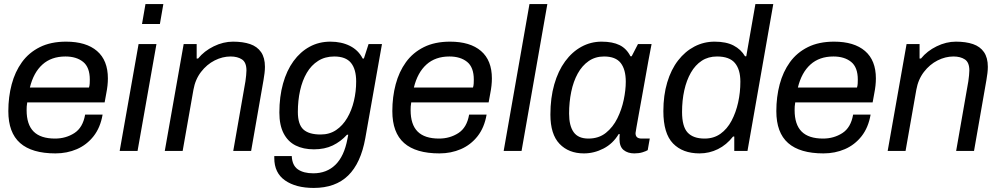

<svg xmlns="http://www.w3.org/2000/svg" viewBox="-20 -743 4932 945"><path d="M253 12Q137 12 79 -39Q21 -90 21 -196Q21 -266 37.5 -328Q54 -390 88 -437Q122 -484 176 -511Q230 -538 305 -538Q404 -538 457.5 -492Q511 -446 511 -357Q511 -340 509 -321.5Q507 -303 503 -283L495 -239H114Q112 -228 111.5 -219Q111 -210 111 -201Q111 -130 145.5 -95.5Q180 -61 251 -61Q304 -61 346 -88Q388 -115 399 -179H485Q474 -115 440.5 -72.5Q407 -30 358.5 -9Q310 12 253 12ZM127 -312H418Q421 -322 421.5 -332Q422 -342 422 -351Q422 -412 389 -438.5Q356 -465 302 -465Q233 -465 189 -425.5Q145 -386 127 -312Z M569 0 662 -526H750L657 0ZM679 -625 696 -723H784L767 -625Z M791 0 884 -526H948V-455H955Q985 -492 1032 -515Q1079 -538 1127 -538Q1176 -538 1211 -526Q1246 -514 1265 -486.5Q1284 -459 1284 -414Q1284 -400 1282 -383Q1280 -366 1277 -349L1216 0H1128L1188 -343Q1190 -358 1191.5 -372Q1193 -386 1193 -396Q1193 -436 1171 -450.5Q1149 -465 1115 -465Q1075 -465 1036.5 -445.5Q998 -426 969.5 -389Q941 -352 932 -301L879 0Z M1524 182Q1436 182 1383 145Q1330 108 1330 35V25H1416Q1418 71 1446 90.5Q1474 110 1522 110Q1588 110 1631 68Q1674 26 1690 -59L1694 -80H1688Q1657 -46 1617.5 -27Q1578 -8 1525 -8Q1473 -8 1435 -27Q1397 -46 1376 -86.5Q1355 -127 1355 -189Q1355 -267 1373 -331.5Q1391 -396 1424.5 -442Q1458 -488 1504 -513Q1550 -538 1606 -538Q1661 -538 1702.5 -517Q1744 -496 1765 -455H1771L1794 -526H1860L1778 -63Q1756 60 1693.5 121Q1631 182 1524 182ZM1558 -81Q1602 -81 1634.5 -103Q1667 -125 1689 -162.5Q1711 -200 1722 -246.5Q1733 -293 1733 -342Q1733 -402 1707.5 -433.5Q1682 -465 1625 -465Q1580 -465 1546 -443.5Q1512 -422 1490 -384.5Q1468 -347 1457 -297.5Q1446 -248 1446 -192Q1446 -131 1473 -106Q1500 -81 1558 -81Z M2143 12Q2027 12 1969 -39Q1911 -90 1911 -196Q1911 -266 1927.5 -328Q1944 -390 1978 -437Q2012 -484 2066 -511Q2120 -538 2195 -538Q2294 -538 2347.5 -492Q2401 -446 2401 -357Q2401 -340 2399 -321.5Q2397 -303 2393 -283L2385 -239H2004Q2002 -228 2001.5 -219Q2001 -210 2001 -201Q2001 -130 2035.5 -95.5Q2070 -61 2141 -61Q2194 -61 2236 -88Q2278 -115 2289 -179H2375Q2364 -115 2330.5 -72.5Q2297 -30 2248.5 -9Q2200 12 2143 12ZM2017 -312H2308Q2311 -322 2311.5 -332Q2312 -342 2312 -351Q2312 -412 2279 -438.5Q2246 -465 2192 -465Q2123 -465 2079 -425.5Q2035 -386 2017 -312Z M2459 0 2586 -723H2674L2547 0Z M2854 12Q2779 12 2734 -35Q2689 -82 2689 -179Q2689 -261 2708 -327.5Q2727 -394 2761.5 -441Q2796 -488 2842 -513Q2888 -538 2941 -538Q2995 -538 3029.5 -521Q3064 -504 3083 -466H3089L3120 -526H3187Q3187 -526 3182.5 -503Q3178 -480 3171 -442Q3164 -404 3156 -358Q3148 -312 3139.5 -266Q3131 -220 3124 -180.5Q3117 -141 3112.5 -116Q3108 -91 3108 -88Q3108 -74 3115.5 -67.5Q3123 -61 3138 -61H3178L3168 -4Q3160 1 3142.5 6.5Q3125 12 3102 12Q3070 12 3049.5 -4.5Q3029 -21 3029 -59Q3029 -72 3030 -84.5Q3031 -97 3033 -124L3071 -83H3025Q2997 -36 2950.5 -12Q2904 12 2854 12ZM2876 -61Q2927 -61 2962 -89Q2997 -117 3018.5 -160.5Q3040 -204 3050 -252Q3060 -300 3060 -341Q3060 -401 3035 -433Q3010 -465 2953 -465Q2910 -465 2877.5 -442.5Q2845 -420 2823.5 -381Q2802 -342 2791.5 -291Q2781 -240 2781 -184Q2781 -124 2803.5 -92.5Q2826 -61 2876 -61Z M3423 12Q3340 12 3292.5 -37Q3245 -86 3245 -196Q3245 -274 3264 -337.5Q3283 -401 3317.5 -445.5Q3352 -490 3398 -514Q3444 -538 3497 -538Q3554 -538 3590.5 -519Q3627 -500 3647 -466H3653L3698 -723H3786L3659 0H3594V-71H3588Q3556 -30 3513.5 -9Q3471 12 3423 12ZM3448 -61Q3493 -61 3526 -84.5Q3559 -108 3580.5 -148.5Q3602 -189 3613 -238.5Q3624 -288 3624 -341Q3624 -401 3597 -433Q3570 -465 3509 -465Q3466 -465 3434 -444Q3402 -423 3380.5 -385.5Q3359 -348 3348 -298.5Q3337 -249 3337 -192Q3337 -120 3364.5 -90.5Q3392 -61 3448 -61Z M4033 12Q3917 12 3859 -39Q3801 -90 3801 -196Q3801 -266 3817.5 -328Q3834 -390 3868 -437Q3902 -484 3956 -511Q4010 -538 4085 -538Q4184 -538 4237.5 -492Q4291 -446 4291 -357Q4291 -340 4289 -321.5Q4287 -303 4283 -283L4275 -239H3894Q3892 -228 3891.5 -219Q3891 -210 3891 -201Q3891 -130 3925.5 -95.5Q3960 -61 4031 -61Q4084 -61 4126 -88Q4168 -115 4179 -179H4265Q4254 -115 4220.5 -72.5Q4187 -30 4138.5 -9Q4090 12 4033 12ZM3907 -312H4198Q4201 -322 4201.5 -332Q4202 -342 4202 -351Q4202 -412 4169 -438.5Q4136 -465 4082 -465Q4013 -465 3969 -425.5Q3925 -386 3907 -312Z M4349 0 4442 -526H4506V-455H4513Q4543 -492 4590 -515Q4637 -538 4685 -538Q4734 -538 4769 -526Q4804 -514 4823 -486.5Q4842 -459 4842 -414Q4842 -400 4840 -383Q4838 -366 4835 -349L4774 0H4686L4746 -343Q4748 -358 4749.5 -372Q4751 -386 4751 -396Q4751 -436 4729 -450.5Q4707 -465 4673 -465Q4633 -465 4594.5 -445.5Q4556 -426 4527.5 -389Q4499 -352 4490 -301L4437 0Z"/></svg>

Font: Archivo VF Beta
Style: Italic
Weight: 400
Italic angle: -10°
Designer: Hector Gatti
Foundry: Omnibus-Type
Version: Version 1.002